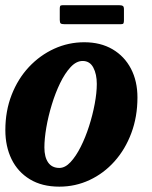

<svg xmlns="http://www.w3.org/2000/svg" viewBox="-22 -688 567 718"><path d="M-2 -201.5Q-2 -273 21.5 -333.2Q45 -393.5 86.2 -437.5Q127.5 -481.5 180.8 -505.8Q234 -530 293 -530Q354 -530 398.8 -503.8Q443.5 -477.5 467.8 -431Q492 -384.5 492 -323.5Q492 -251.5 469.2 -190.5Q446.5 -129.5 406.2 -84.5Q366 -39.5 313 -14.8Q260 10 200 10Q135 10 89.8 -17.5Q44.5 -45 21.2 -92.8Q-2 -140.5 -2 -201.5ZM144 -136.5Q144 -100.5 158.2 -80.2Q172.5 -60 200 -60Q221.5 -60 241.8 -81.8Q262 -103.5 279.8 -138.8Q297.5 -174 311 -216Q324.5 -258 332.2 -299.5Q340 -341 340 -374Q340 -410.5 327 -435.2Q314 -460 287 -460Q263.5 -460 242.2 -437.2Q221 -414.5 203 -377.5Q185 -340.5 171.8 -297Q158.5 -253.5 151.2 -211.2Q144 -169 144 -136.5ZM201.5 -613.5V-655Q201.5 -662 203 -665.2Q204.5 -668.5 211.5 -668.5H424.5Q433.5 -668.5 437.5 -665.8Q441.5 -663 441.5 -653V-612.5Q441.5 -604.5 439.8 -601Q438 -597.5 430.5 -597.5H219Q209 -597.5 205.2 -600.2Q201.5 -603 201.5 -613.5Z"/></svg>

Font: Besley* Narrow
Style: Bold Italic
Weight: 700
Width: 4
Italic angle: -13°
Designer: Owen Earl
Foundry: indestructible type*
Version: Version 3.000; ttfautohint (v1.8.3)